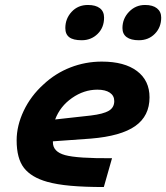

<svg xmlns="http://www.w3.org/2000/svg" viewBox="-20 -740 669 773"><path d="M431 -103 398 13Q321 13 265 8Q209 3 170 -8Q106 -26 76.5 -64Q47 -102 47 -175Q47 -234 75.5 -294Q104 -354 155 -400Q203 -445 263.5 -468.5Q324 -492 390 -492Q481 -492 531.5 -454Q582 -416 582 -348Q582 -273 524.5 -232.5Q467 -192 346 -182L193 -171Q193 -170 193 -169.5Q193 -169 193 -167Q193 -129 242 -115.5Q291 -102 431 -103ZM440 -333Q440 -355 422 -367Q404 -379 372 -379Q318 -379 270 -345.5Q222 -312 202 -259L346 -275Q396 -281 418 -294Q440 -307 440 -333ZM399 -669Q399 -629 373 -603.5Q347 -578 309 -578Q275 -578 259 -590Q243 -602 243 -627Q243 -665 268.5 -692.5Q294 -720 334 -720Q365 -720 382 -707Q399 -694 399 -669ZM629 -669Q629 -630 603.5 -604Q578 -578 539 -578Q507 -578 490 -590.5Q473 -603 473 -627Q473 -665 499.5 -692.5Q526 -720 564 -720Q595 -720 612 -706.5Q629 -693 629 -669Z"/></svg>

Font: Intel One Mono
Style: Bold Italic
Weight: 700
Italic angle: -16°
Monospace: yes
Designer: Fred Shallcrass
Foundry: Frere-Jones Type LLC
Version: Version 1.400;hotconv 1.1.0;makeotfexe 2.6.0;FJTRelease1.4